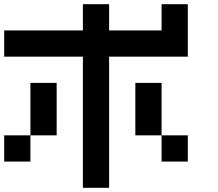

<svg xmlns="http://www.w3.org/2000/svg" viewBox="-20 -895 1040 915"><path d="M0 -125V-250H125V-125ZM0 -625V-750H375V-875H500V-750H750V-875H875V-625H500V0H375V-625ZM250 -250H125V-500H250ZM750 -250H625V-500H750ZM750 -125V-250H875V-125Z"/></svg>

Font: GalmuriMono7 Regular
Style: Regular
Weight: 400
Designer: Lee Minseo (quiple)
Version: Version 2.399;hotconv 1.1.1;makeotfexe 2.6.0 DEVELOPMENT